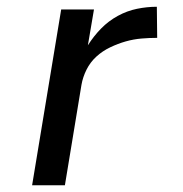

<svg xmlns="http://www.w3.org/2000/svg" viewBox="-20 -548 540 568"><path d="M75 0 161 -520H258L240 -414Q257 -441 279 -463.5Q301 -486 328.5 -501Q356 -516 385.5 -522Q415 -528 444 -528L445 -436Q422 -436 398.5 -434Q375 -432 352 -425.5Q329 -419 306 -408Q283 -397 265 -380.5Q247 -364 236 -342Q225 -320 221 -297L172 0Z"/></svg>

Font: Iosevka Aile Medium Oblique
Style: Regular
Weight: 500
Italic angle: -9°
Designer: Belleve Invis
Foundry: Belleve Invis
Version: Version 31.1.0; ttfautohint (v1.8.4)